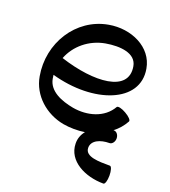

<svg xmlns="http://www.w3.org/2000/svg" viewBox="-146 -670 910 1028"><g transform="rotate(20 309.0 -156.0)"><path d="M518 -36H515C540 -55 561 -79 577 -108C582 -116 566 -133 541 -147C517 -161 494 -166 489 -159C447 -85 356 -60 270 -75C200 -88 127 -117 115 -184C114 -191 113 -198 112 -205C364 -134 601 -223 568 -406C548 -522 421 -580 298 -558C122 -527 13 -351 45 -172C63 -69 149 6 252 25C293 32 335 32 375 26C358 47 348 72 349 101C351 198 456 251 562 251C571 251 578 228 578 200C578 172 571 149 562 149C498 149 421 149 420 99C419 56 468 36 518 36C533 36 546 20 546 0C546 -20 533 -36 518 -36ZM316 -458C397 -472 486 -464 498 -394C523 -252 327 -241 127 -306C157 -383 227 -442 316 -458Z"/></g></svg>

Font: Nupuram Medium
Style: Regular
Weight: 500
Designer: Santhosh Thottingal (santhosh.thottingal@gmail.com)
Foundry: SMC
Version: Version 1.000